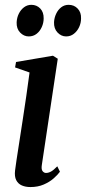

<svg xmlns="http://www.w3.org/2000/svg" viewBox="-20 -765 356 796"><path d="M106 10.5Q86 10.5 70.5 3.8Q55 -3 47.2 -18.2Q39.5 -33.5 42.5 -58.5Q44 -71 48.5 -101.5Q53 -132 59.8 -174.8Q66.5 -217.5 74 -266.8Q81.5 -316 89 -367Q96.5 -418 102.5 -464.5L42.5 -485.5L46.5 -508L199.5 -534L219.5 -521.5L153.5 -81.5Q150.5 -63 156.5 -55.5Q162.5 -48 170.5 -48Q181 -48 191.5 -53.8Q202 -59.5 217.5 -75.5L228.5 -53Q219.5 -40.5 202.5 -25.5Q185.5 -10.5 161.2 0Q137 10.5 106 10.5ZM99 -614Q79 -614 63.5 -630Q48 -646 49 -672.5Q50 -692 58 -708.2Q66 -724.5 79.5 -734.8Q93 -745 110 -745Q132 -745 146.8 -729.8Q161.5 -714.5 161 -688.5Q161 -670 153.2 -652.8Q145.5 -635.5 131.8 -624.8Q118 -614 99 -614ZM254 -614Q234 -614 218.5 -630.2Q203 -646.5 204 -673Q205 -691.5 212.8 -708Q220.5 -724.5 233.8 -734.8Q247 -745 264.5 -745Q287.5 -745 302.2 -729.2Q317 -713.5 316 -688.5Q316 -669.5 308 -652.5Q300 -635.5 286.2 -624.8Q272.5 -614 254 -614Z"/></svg>

Font: Merriweather 96pt Medium
Style: Italic
Weight: 500
Italic angle: -7.8°
Version: Version 2.101